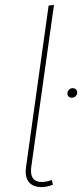

<svg xmlns="http://www.w3.org/2000/svg" viewBox="-20 -756 336 786"><path d="M108 -73Q107 -67 107 -56Q107 -11 151 -11Q168 -11 192 -19L197 0Q171 10 150 10Q119 10 102 -6.5Q85 -23 85 -55Q85 -61 87 -75L179 -733L201 -736ZM256 -373Q256 -382 262 -388.5Q268 -395 277 -395Q286 -395 291 -390Q296 -385 296 -377Q296 -369 290 -362.5Q284 -356 274 -356Q266 -356 261 -360.5Q256 -365 256 -373Z"/></svg>

Font: FiraGO Thin
Style: Italic
Weight: 100
Italic angle: -8°
Designer: bBox Type GmbH
Foundry: bBox Type GmbH
Version: Version 1.001